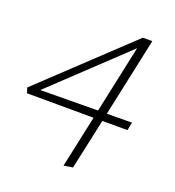

<svg xmlns="http://www.w3.org/2000/svg" viewBox="-116 -498 693 761"><g transform="rotate(20 230.0 -118.0)"><path d="M426 -45H320L274 168L236 174L283 -45L2 -46L-5 -68L358 -410H398L327 -78L433 -79ZM290 -78 351 -363 47 -76Z"/></g></svg>

Font: Ysabeau Light
Style: Italic
Weight: 300
Italic angle: -12°
Designer: Christian Thalmann (Catharsis Fonts)
Version: Version 0.003